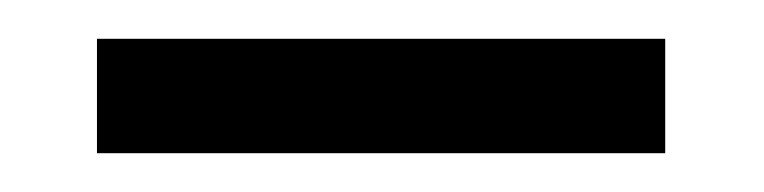

<svg xmlns="http://www.w3.org/2000/svg" viewBox="-20 181 394 99"><path d="M30 201H323V260H30Z"/></svg>

Font: CatShop
Style: Regular
Weight: 400
Designer: Peter Wiegel
Foundry: Peter Wiegel
Version: Version 1.000 2009 initial release